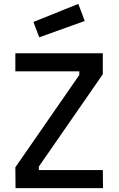

<svg xmlns="http://www.w3.org/2000/svg" viewBox="-20 -968 610 988"><path d="M59 -694H509V-586L180 -111V-93H509L510 0H60L59 -107L388 -582V-601H59ZM383 -948 416 -860 182 -776 152 -855Z"/></svg>

Font: Panefresco 600wt
Style: Regular
Weight: 600
Designer: Campivisivi
Foundry: Campivisivi & Chank Co
Version: Version 1.001